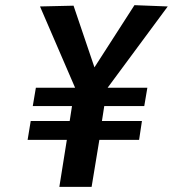

<svg xmlns="http://www.w3.org/2000/svg" viewBox="-20 -724 671 744"><path d="M107 -313 119 -384H271L135 -699L265 -702L346 -463L501 -704L630 -699L397 -384H551L539 -313H384L375 -255H530L519 -182H365L335 0H210L239 -182H87L99 -255H250L259 -313Z"/></svg>

Font: Georama SemiBold
Style: Italic
Weight: 600
Italic angle: -9°
Designer: Jean-Baptiste Levee
Foundry: Production Type
Version: Version 1.000